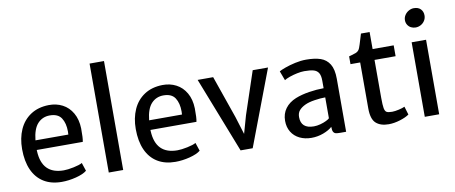

<svg xmlns="http://www.w3.org/2000/svg" viewBox="-70 -1107 3343 1410"><g transform="rotate(-10 1601.5 -402.0)"><path d="M495.6 -254.9H152.3Q152.8 -251.5 152.8 -245.1Q161.1 -73.2 322.8 -73.2Q352.1 -73.2 397 -82.5Q441.9 -91.8 461.4 -103.5L481.9 -42Q455.1 -20 400.4 -6.1Q345.7 7.8 293.9 7.8Q215.3 7.8 160.2 -26.1Q105 -60.1 76.2 -124.5Q47.4 -189 47.4 -279.3Q47.4 -361.3 75.9 -425.3Q104.5 -489.3 160.4 -526.1Q216.3 -563 295.9 -564.5Q352.1 -565.4 397.9 -541.5Q443.8 -517.6 471.4 -469.7Q499 -421.9 501 -354.5Q501 -314.9 500 -293.2Q499 -271.5 495.6 -254.9ZM401.4 -349.1Q401.4 -411.1 376.2 -449.7Q351.1 -488.3 290 -488.3Q235.8 -488.3 200 -450Q164.1 -411.6 155.3 -326.2H400.4Q401.4 -341.8 401.4 -349.1Z M752 -812.5V0H644.5V-812.5Z M1343.3 -254.9H1000Q1000.5 -251.5 1000.5 -245.1Q1008.8 -73.2 1170.4 -73.2Q1199.7 -73.2 1244.6 -82.5Q1289.6 -91.8 1309.1 -103.5L1329.6 -42Q1302.7 -20 1248 -6.1Q1193.4 7.8 1141.6 7.8Q1063 7.8 1007.8 -26.1Q952.6 -60.1 923.8 -124.5Q895 -189 895 -279.3Q895 -361.3 923.6 -425.3Q952.1 -489.3 1008.1 -526.1Q1064 -563 1143.6 -564.5Q1199.7 -565.4 1245.6 -541.5Q1291.5 -517.6 1319.1 -469.7Q1346.7 -421.9 1348.6 -354.5Q1348.6 -314.9 1347.7 -293.2Q1346.7 -271.5 1343.3 -254.9ZM1249 -349.1Q1249 -411.1 1223.9 -449.7Q1198.7 -488.3 1137.7 -488.3Q1083.5 -488.3 1047.6 -450Q1011.7 -411.6 1002.9 -326.2H1248Q1249 -341.8 1249 -349.1Z M1930.2 -556.6 1716.3 7.8H1626L1405.3 -556.6H1521L1631.3 -239.7L1672.4 -106.9L1710 -239.7L1815.9 -556.6Z M2413.1 -387.7V7.8H2369.1Q2347.2 7.8 2335.9 4.9Q2324.7 2 2318.4 -8.8Q2312 -19.5 2312 -43V-46.9Q2287.6 -24.4 2244.9 -8.3Q2202.1 7.8 2155.8 7.8Q2106.4 7.8 2067.6 -11.2Q2028.8 -30.3 2007.1 -65.7Q1985.4 -101.1 1985.4 -148.9Q1985.4 -201.7 2013.9 -240.2Q2042.5 -278.8 2093.8 -299.8Q2139.2 -317.9 2196.5 -326.9Q2253.9 -335.9 2305.7 -335.9V-392.1Q2305.7 -431.2 2293.2 -450.7Q2280.8 -470.2 2255.9 -477.1Q2231 -483.9 2187 -483.9Q2163.6 -483.9 2133.1 -477.5Q2102.5 -471.2 2075.9 -461.7Q2049.3 -452.1 2036.6 -443.4L2010.3 -513.7Q2022.9 -521.5 2056.4 -533.7Q2089.8 -545.9 2132.6 -555.4Q2175.3 -564.9 2214.8 -564.9Q2279.3 -564.9 2322.3 -550.3Q2365.2 -535.6 2389.2 -496.8Q2413.1 -458 2413.1 -387.7ZM2305.7 -111.8V-267.6Q2270 -267.6 2225.3 -260.7Q2180.7 -253.9 2153.3 -240.7Q2123.5 -226.6 2107.4 -207.5Q2091.3 -188.5 2091.3 -158.2Q2091.3 -72.3 2187.5 -72.3Q2210.4 -72.3 2235.8 -79.1Q2261.2 -85.9 2280.5 -95.5Q2299.8 -105 2305.7 -111.8Z M2603 -475.6H2530.8V-533.7L2548.3 -538.6Q2570.8 -544.9 2581.5 -549.1Q2592.3 -553.2 2600.3 -560.8Q2608.4 -568.4 2613.3 -581.5Q2620.6 -600.1 2634.8 -648.4L2645.5 -683.6H2710V-556.6H2867.2V-475.6H2710V-193.8Q2710 -138.2 2714.4 -115Q2718.8 -91.8 2730.7 -85Q2742.7 -78.1 2771.5 -78.1Q2792.5 -78.1 2822.5 -85Q2852.5 -91.8 2866.7 -99.1L2885.3 -37.6Q2861.3 -20 2816.7 -6.1Q2772 7.8 2731.4 7.8Q2670.4 7.8 2636.7 -22.7Q2603 -53.2 2603 -133.3Z M3108.4 -555.7V0H3001V-555.7ZM3059.6 -799.8Q3092.8 -799.8 3110.6 -781.2Q3128.4 -762.7 3128.4 -733.9Q3128.4 -712.4 3117.2 -694.8Q3106 -677.2 3087.9 -667.5Q3069.8 -657.7 3049.3 -657.7Q3030.8 -657.7 3015.1 -665.8Q2999.5 -673.8 2990 -689Q2980.5 -704.1 2980.5 -723.6Q2980.5 -744.1 2991.9 -761.7Q3003.4 -779.3 3022 -789.6Q3040.5 -799.8 3059.6 -799.8Z"/></g></svg>

Font: Merriweather Sans
Style: Regular
Weight: 400
Designer: Eben Sorkin
Foundry: Eben Sorkin
Version: Version 1.006; ttfautohint (v1.4.1) -l 6 -r 50 -G 0 -x 11 -H